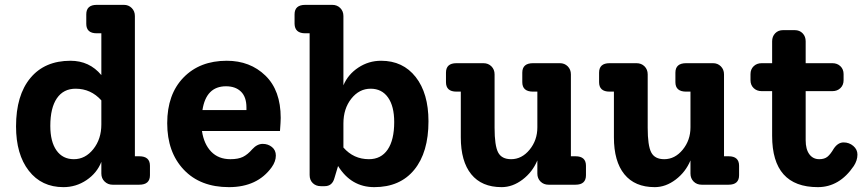

<svg xmlns="http://www.w3.org/2000/svg" viewBox="-20 -760 3571 790"><path d="M553 -117Q597 -117 597 -78V-39Q597 0 553 0H443Q424 0 410.5 -13Q397 -26 397 -46V-94Q379 -48 336 -19Q293 10 241 10Q151 10 98.5 -57.5Q46 -125 46 -240Q46 -368 105 -439Q164 -510 270 -510Q348 -510 397 -451V-623H378Q335 -623 335 -662V-701Q335 -740 378 -740H490Q509 -740 522 -727Q535 -714 535 -694V-117ZM284 -105Q331 -105 364 -146.5Q397 -188 397 -248V-347Q354 -395 291 -395Q241 -395 214 -355.5Q187 -316 187 -242Q187 -177 212.5 -141Q238 -105 284 -105Z M1135 -275Q1135 -260 1132 -221H811Q819 -167 849 -136Q879 -105 928 -105Q960 -105 979.5 -114.5Q999 -124 1018 -146Q1038 -168 1061 -168Q1083 -168 1099 -155Q1115 -142 1115 -120Q1115 -96 1098 -72Q1039 10 922 10Q804 10 736 -62Q668 -134 668 -253Q668 -372 735 -441Q802 -510 913 -510Q1009 -510 1072 -449Q1135 -388 1135 -275ZM910 -405Q828 -405 813 -307H994V-318Q994 -361 971.5 -383Q949 -405 910 -405Z M1548 -510Q1638 -510 1690.5 -443Q1743 -376 1743 -261Q1743 -133 1684.5 -61.5Q1626 10 1520 10Q1425 10 1371 -77L1356 -27Q1347 6 1316 6H1300Q1280 6 1267 -6.5Q1254 -19 1254 -40V-623H1236Q1193 -623 1192 -662V-701Q1192 -740 1236 -740H1347Q1367 -740 1380 -727Q1393 -714 1393 -694V-409Q1412 -454 1454.5 -482Q1497 -510 1548 -510ZM1498 -105Q1548 -105 1575 -144.5Q1602 -184 1602 -258Q1602 -323 1576.5 -359Q1551 -395 1505 -395Q1458 -395 1425.5 -354Q1393 -313 1393 -252V-153Q1435 -105 1498 -105Z M2348 -117Q2391 -117 2391 -78V-39Q2391 0 2348 0H2237Q2217 0 2204 -13Q2191 -26 2191 -46V-100Q2171 -52 2130 -21Q2089 10 2044 10Q1962 10 1919 -43Q1876 -96 1876 -195V-383H1858Q1815 -383 1815 -422V-461Q1815 -500 1858 -500H1969Q1989 -500 2002 -487Q2015 -474 2015 -454V-234Q2015 -161 2029.5 -133Q2044 -105 2083 -105Q2127 -105 2159 -144Q2191 -183 2191 -236V-383H2173Q2129 -383 2129 -422V-461Q2129 -500 2173 -500H2284Q2303 -500 2316 -487Q2329 -474 2329 -454V-117Z M2978 -117Q3021 -117 3021 -78V-39Q3021 0 2978 0H2867Q2847 0 2834 -13Q2821 -26 2821 -46V-100Q2801 -52 2760 -21Q2719 10 2674 10Q2592 10 2549 -43Q2506 -96 2506 -195V-383H2488Q2445 -383 2445 -422V-461Q2445 -500 2488 -500H2599Q2619 -500 2632 -487Q2645 -474 2645 -454V-234Q2645 -161 2659.5 -133Q2674 -105 2713 -105Q2757 -105 2789 -144Q2821 -183 2821 -236V-383H2803Q2759 -383 2759 -422V-461Q2759 -500 2803 -500H2914Q2933 -500 2946 -487Q2959 -474 2959 -454V-117Z M3508 -124Q3508 -100 3493 -77Q3434 10 3345 10Q3157 10 3157 -201V-385H3114Q3094 -385 3081 -397.5Q3068 -410 3068 -430V-455Q3068 -475 3081 -487.5Q3094 -500 3114 -500H3157V-590Q3157 -610 3169.5 -623Q3182 -636 3202 -636H3250Q3270 -636 3282.5 -623Q3295 -610 3295 -590V-500H3405Q3425 -500 3438 -487.5Q3451 -475 3451 -455V-430Q3451 -410 3438 -397.5Q3425 -385 3405 -385H3295V-183Q3295 -146 3310 -125.5Q3325 -105 3351 -105Q3372 -105 3384.5 -115Q3397 -125 3411 -149Q3428 -174 3451 -174Q3474 -174 3491 -159.5Q3508 -145 3508 -124Z"/></svg>

Font: Solway
Style: Bold
Weight: 700
Designer: Mariya V. Pigoulevskaya
Foundry: The Northern Block Ltd.
Version: Version 1.000;hotconv 1.0.109;makeotfexe 2.5.65596